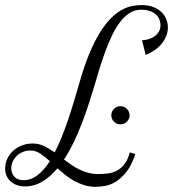

<svg xmlns="http://www.w3.org/2000/svg" viewBox="-108 -720 675 749"><path d="M419.9 -119.1Q405.8 -75.7 385.7 -50.3Q365.7 -24.9 344.5 -11.7Q323.2 1.5 302.7 5.1Q282.2 8.8 266.1 8.8Q241.7 8.8 220.9 2.4Q200.2 -3.9 181.6 -14.2Q163.1 -24.4 147 -37.4Q130.9 -50.3 116.2 -63.5Q89.4 -31.2 57.6 -12Q25.9 7.3 -12.2 7.3Q-25.4 7.3 -38.8 3.2Q-52.2 -1 -63.2 -9.5Q-74.2 -18.1 -81.1 -31.5Q-87.9 -44.9 -87.9 -63.5Q-87.9 -82.5 -79.8 -100.1Q-71.8 -117.7 -57.4 -131.1Q-43 -144.5 -23.2 -152.3Q-3.4 -160.2 20 -160.2Q43.5 -160.2 64.2 -150.1Q85 -140.1 105.5 -125.5Q120.1 -153.8 133.3 -186.8Q146.5 -219.7 158.4 -255.1Q170.4 -290.5 181.2 -326.7Q191.9 -362.8 202.1 -397.9Q220.7 -463.4 240.7 -511.2Q260.7 -559.1 281.5 -592.5Q302.2 -626 323.2 -647.2Q344.2 -668.5 364.7 -680.2Q385.3 -691.9 405.3 -696Q425.3 -700.2 444.3 -700.2Q468.8 -700.2 487.8 -693.4Q506.8 -686.5 520 -674.6Q533.2 -662.6 540 -646.7Q546.9 -630.9 546.9 -612.8Q546.9 -594.7 540 -578.4Q533.2 -562 521.5 -548.1Q509.8 -534.2 493.9 -523.4Q478 -512.7 460.4 -505.9L445.8 -563Q458.5 -563.5 471.4 -567.1Q484.4 -570.8 494.6 -578.1Q504.9 -585.4 511.5 -596.2Q518.1 -606.9 518.1 -622.1Q518.1 -632.8 513.9 -643.8Q509.8 -654.8 500.7 -663.1Q491.7 -671.4 477.1 -676.8Q462.4 -682.1 441.4 -682.1Q417.5 -682.1 397.2 -668.9Q377 -655.8 359.9 -633.3Q342.8 -610.8 328.6 -580.8Q314.5 -550.8 302.2 -517.6Q290 -484.4 279.3 -449.5Q268.6 -414.6 259.3 -381.8Q249 -347.7 236.8 -310.3Q224.6 -272.9 210.2 -235.8Q195.8 -198.7 178.7 -163.3Q161.6 -127.9 141.6 -97.7Q155.8 -86.9 170.7 -76.7Q185.5 -66.4 201.9 -58.6Q218.3 -50.8 236.6 -45.9Q254.9 -41 275.4 -41Q296.9 -41 315.9 -43.9Q335 -46.9 350.8 -55.9Q366.7 -64.9 378.9 -81.5Q391.1 -98.1 398.4 -125.5ZM-16.1 -17.1Q13.7 -17.1 39.1 -37.1Q64.5 -57.1 86.4 -91.3Q67.4 -108.9 49.1 -120.8Q30.8 -132.8 11.7 -132.8Q-6.8 -132.8 -20.8 -126.5Q-34.7 -120.1 -44.4 -110.1Q-54.2 -100.1 -59.1 -88.1Q-64 -76.2 -64 -64.9Q-64 -43 -51.3 -30Q-38.6 -17.1 -16.1 -17.1ZM397.5 -270.5Q397.5 -255.9 387 -245.4Q376.5 -234.9 361.3 -234.9Q347.2 -234.9 336.7 -245.4Q326.2 -255.9 326.2 -270.5Q326.2 -284.7 336.7 -295.2Q347.2 -305.7 361.3 -305.7Q376.5 -305.7 387 -295.2Q397.5 -284.7 397.5 -270.5Z"/></svg>

Font: Dynalight
Style: Regular
Weight: 400
Version: Version 1.000